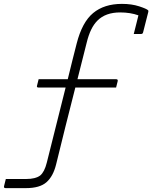

<svg xmlns="http://www.w3.org/2000/svg" viewBox="-82 -780 784 989"><path d="M-52 142H53Q101 142 125 124Q147 106 159 58Q182 -34 207 -133.5Q232 -233 256 -329H117Q105 -329 109 -340Q111 -349 113 -356Q115 -363 117 -372H267Q279 -421 290.5 -467.5Q302 -514 313 -556Q341 -666 398 -713Q455 -760 546 -760Q596 -760 634.5 -747.5Q673 -735 681 -727Q683 -725 682 -719L655 -613Q653 -605 645 -605H607L609 -613Q617 -645 621.5 -662.5Q626 -680 631 -701Q589 -716 537 -716Q462 -716 420 -674Q401 -655 387.5 -627Q374 -599 365 -562Q354 -519 342 -471Q330 -423 317 -372H516Q527 -372 524 -361L516 -329H306Q281 -231 255.5 -129.5Q230 -28 207 67Q192 128 157.5 158.5Q123 189 52 189H-53Q-64 189 -61 178Z"/></svg>

Font: Recursive Mn Lnr St Lt
Style: Italic
Weight: 300
Italic angle: -15°
Monospace: yes
Version: Version 1.079;hotconv 1.0.112;makeotfexe 2.5.65598; ttfautoh